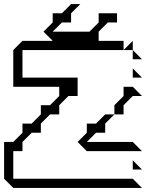

<svg xmlns="http://www.w3.org/2000/svg" viewBox="-20 -920 733 940"><path d="M585 -675 630 -720V-675ZM630 -630V-675L675 -630ZM630 -540V-585L675 -540ZM540 -360V-405L585 -450V-495H630L675 -450H630L585 -405V-360ZM360 -225 405 -270V-315H450L495 -360H540L495 -315V-270H450L405 -225H630L675 -180H405ZM0 -45V-225H45L90 -270V-315H135L180 -360V-405H225L270 -450V-495H45V-675L90 -720H585V-675H90V-540H360V-450H315L270 -405V-360H225L180 -315V-270H135L90 -225V-180H45V-45H630L675 0H45ZM630 -90V-135L675 -90ZM238 -720 193 -765 238 -810V-855H283L328 -900H373L328 -855V-810H283L238 -765H418L463 -810V-855H553V-810H508L463 -765V-720Z"/></svg>

Font: Rubik Iso
Style: Regular
Weight: 400
Designer: Hubert and Fischer, NaN
Foundry: Hubert and Fischer, NaN
Version: Version 2.200